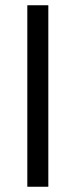

<svg xmlns="http://www.w3.org/2000/svg" viewBox="-20 -711 288 731"><path d="M84 0V-691H164V0Z"/></svg>

Font: Cairo-CLs
Style: CLs-Regular
Weight: 400
Version: Version 3.130;gftools[0.9.24]